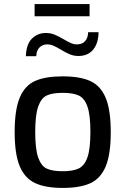

<svg xmlns="http://www.w3.org/2000/svg" viewBox="-20 -917 616 943"><path d="M52 -268Q52 -378 77 -437.5Q102 -497 152.5 -519.5Q203 -542 288 -542Q373 -542 423.5 -519Q474 -496 499 -436.5Q524 -377 524 -268Q524 -160 499.5 -100.5Q475 -41 424.5 -17.5Q374 6 288 6Q203 6 152 -18Q101 -42 76.5 -101.5Q52 -161 52 -268ZM424 -269Q424 -352 409.5 -393.5Q395 -435 366.5 -448Q338 -461 288 -461Q237 -461 209.5 -448Q182 -435 167.5 -393.5Q153 -352 153 -269Q153 -185 167.5 -143.5Q182 -102 209.5 -89Q237 -76 288 -76Q338 -76 366.5 -89.5Q395 -103 409.5 -144.5Q424 -186 424 -269ZM150 -897H420V-837H150ZM205 -755Q228 -755 248 -747Q268 -739 293 -724Q315 -711 329 -705Q343 -699 358 -699Q383 -699 397.5 -714.5Q412 -730 413 -759H464Q463 -703 437 -672.5Q411 -642 365 -642Q343 -642 323.5 -650Q304 -658 279 -673Q258 -686 242.5 -692.5Q227 -699 212 -699Q189 -699 174 -684Q159 -669 158 -641H107Q109 -700 137 -727.5Q165 -755 205 -755Z"/></svg>

Font: Exo Medium
Style: Regular
Weight: 500
Designer: Natanael Gama
Foundry: Natanael Gama
Version: Version 1.500; ttfautohint (v1.6)